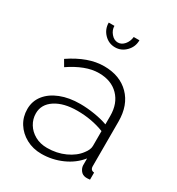

<svg xmlns="http://www.w3.org/2000/svg" viewBox="-176 -842 890 964"><g transform="rotate(30 268.5 -360.0)"><path d="M35 -150Q35 -196 62.5 -231Q90 -266 139.5 -285.5Q189 -305 253 -305Q293 -305 336.5 -298Q380 -291 413 -279V-328Q413 -400 371 -443Q329 -486 257 -486Q218 -486 176 -470Q134 -454 90 -424L69 -460Q171 -529 262 -529Q354 -529 408.5 -474Q463 -419 463 -324V-66Q463 -42 485 -41V0Q466 2 460 1Q441 -1 430.5 -15Q420 -29 419 -44V-85Q383 -40 326.5 -15Q270 10 208 10Q159 10 119.5 -11.5Q80 -33 57.5 -69Q35 -105 35 -150ZM393 -107Q413 -132 413 -154V-240Q341 -268 258 -268Q179 -268 131 -236.5Q83 -205 83 -153Q83 -120 100 -92Q117 -64 147.5 -47Q178 -30 218 -30Q274 -30 321 -51.5Q368 -73 393 -107ZM261 -666Q282 -666 298 -684.5Q314 -703 317 -730H350Q350 -692 323.5 -665Q297 -638 261 -638Q224 -638 198 -665Q172 -692 172 -730H205Q205 -706 222 -686Q239 -666 261 -666Z"/></g></svg>

Font: Raleway Light
Style: Regular
Weight: 300
Designer: Matt McInerney, Pablo Impallari, Rodrigo Fuenzalida
Foundry: Matt McInerney, Pablo Impallari, Rodrigo Fuenzalida
Version: Version 4.026